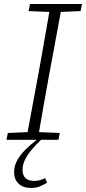

<svg xmlns="http://www.w3.org/2000/svg" viewBox="-20 -694 427 953"><path d="M12 0 19 -34 137 -39H155L277 -34L270 0ZM110 0 177 -362Q191 -440 204.5 -518Q218 -596 232 -674H289L222 -312Q208 -234 194 -156Q180 -78 167 0ZM122 -639 129 -674H387L380 -639L263 -634H244ZM136 239Q94 239 72 217.5Q50 196 50 160Q50 129 65.5 101.5Q81 74 106 49Q131 24 160 2V-7H191Q160 22 138 48Q116 74 104 99Q92 124 92 148Q92 177 107 190.5Q122 204 148 204Q163 204 177 200.5Q191 197 204 190L214 213Q197 223 178 231Q159 239 136 239Z"/></svg>

Font: Source Serif 4 Light
Style: Italic
Weight: 300
Italic angle: -12°
Designer: Frank Grießhammer
Foundry: Adobe Systems Incorporated
Version: Version 4.004;hotconv 1.0.116;makeotfexe 2.5.65601